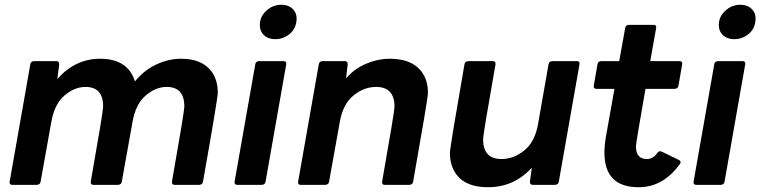

<svg xmlns="http://www.w3.org/2000/svg" viewBox="-20 -774 3184 804"><path d="M815 0H711Q700 0 700 -11V-13Q752 -308 752 -328Q752 -410 678 -410Q632 -410 590 -374Q548 -338 535 -264L490 -13Q488 -1 475 0H371Q360 0 360 -11V-13Q412 -308 412 -328Q412 -410 338 -410Q292 -410 250 -374Q208 -338 195 -264L150 -13Q148 -1 135 0H31Q20 0 20 -11L107 -505Q109 -517 122 -518H216Q228 -518 228 -505L220 -443Q295 -528 399 -528Q516 -528 545 -433Q583 -480 634.5 -504Q686 -528 739 -528Q824 -528 864 -477Q892 -441 892 -386Q892 -363 830 -13Q828 -1 815 0Z M1133 -610Q1101 -610 1082 -630Q1068 -646 1068 -669Q1068 -708 1101 -734Q1126 -754 1158 -754Q1190 -754 1208 -734Q1222 -719 1222 -697Q1222 -655 1191 -630Q1165 -610 1133 -610ZM1077 0H973Q962 0 962 -11L1049 -505Q1051 -517 1064 -518H1168Q1179 -518 1179 -507L1092 -13Q1090 -1 1077 0Z M1695 0H1591Q1580 0 1580 -11V-13Q1632 -307 1632 -327Q1632 -410 1555 -410Q1504 -410 1460 -374Q1416 -338 1403 -264L1358 -13Q1356 -1 1343 0H1239Q1228 0 1228 -11L1315 -505Q1317 -517 1330 -518H1424Q1436 -518 1436 -505L1429 -446Q1465 -487 1514 -507.5Q1563 -528 1612 -528Q1702 -528 1743 -477Q1772 -441 1772 -385Q1772 -363 1710 -13Q1708 -1 1695 0Z M2023 10Q1933 10 1893 -41Q1864 -78 1864 -134Q1864 -155 1925 -505Q1927 -517 1940 -518H2044Q2055 -518 2055 -507V-505Q2003 -211 2003 -191Q2003 -108 2080 -108Q2131 -108 2175.5 -144Q2220 -180 2233 -254L2277 -505Q2279 -517 2292 -518H2396Q2407 -518 2407 -507L2320 -13Q2318 -1 2305 0H2211Q2199 0 2199 -13L2207 -72Q2133 10 2023 10Z M2654 10Q2511 10 2511 -135Q2511 -164 2517 -200L2553 -402H2477Q2466 -402 2466 -413L2482 -505Q2484 -517 2497 -518H2573L2598 -657Q2600 -669 2613 -670H2717Q2728 -670 2728 -659L2703 -518H2826Q2837 -518 2837 -507L2821 -415Q2819 -403 2806 -402H2683Q2643 -175 2643 -161Q2643 -108 2689 -108Q2715 -108 2732 -133Q2738 -141 2745 -141Q2749 -141 2823 -104Q2830 -100 2830 -95Q2830 -90 2824 -83Q2755 10 2654 10Z M3055 -610Q3023 -610 3004 -630Q2990 -646 2990 -669Q2990 -708 3023 -734Q3048 -754 3080 -754Q3112 -754 3130 -734Q3144 -719 3144 -697Q3144 -655 3113 -630Q3087 -610 3055 -610ZM2999 0H2895Q2884 0 2884 -11L2971 -505Q2973 -517 2986 -518H3090Q3101 -518 3101 -507L3014 -13Q3012 -1 2999 0Z"/></svg>

Font: YamahaIndonesia935. App
Style: Bold Italic
Weight: 700
Italic angle: -10°
Designer: Dalton Maag Ltd
Foundry: Dalton Maag Ltd
Version: Version 1.002; January 01, 2024; Regular/Italic